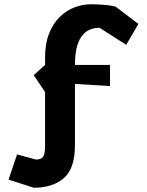

<svg xmlns="http://www.w3.org/2000/svg" viewBox="-20 -738 688 899"><path d="M138 141 20 103 60 -15 148 9Q173 9 181.5 -3.5Q190 -16 191 -48V-307L138 -386L191 -434V-466Q191 -534 210 -581.5Q229 -629 260.5 -659.5Q292 -690 330 -704Q368 -718 407 -718Q435 -718 466.5 -715.5Q498 -713 521 -707L628 -626L571 -528L446 -608Q390 -608 360.5 -565.5Q331 -523 331 -434H495V-335L331 -345V-60Q331 51 279 96Q227 141 138 141Z"/></svg>

Font: Rowdies Light
Style: Regular
Weight: 300
Designer: Jaikishan Patel
Version: Version 1.000; ttfautohint (v1.8.3)